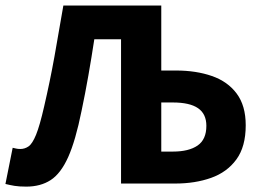

<svg xmlns="http://www.w3.org/2000/svg" viewBox="-30 -672 957 703"><path d="M66.1 11.3Q40.2 11.3 23.1 8.5Q6 5.6 -10.1 1.6L16.4 -130.9Q22.7 -129.5 29.2 -128Q35.7 -126.5 44.4 -126.5Q60.9 -126.5 74.7 -136.1Q88.6 -145.8 102.1 -178.8Q115.6 -211.9 131.5 -281.6Q152.8 -373.1 169.5 -465.6Q186.2 -558.1 202 -651.8H560.5V-413.8H614.6Q688.1 -413.8 745.8 -393.7Q803.6 -373.7 836.6 -329.4Q869.7 -285.1 869.7 -213.4Q869.7 -134.8 835.4 -88.1Q801.2 -41.4 742.8 -20.7Q684.4 0 612 0H413.2V-528.2H315.3Q304.8 -459.3 293.5 -395.1Q282.3 -331 268.6 -266Q246.6 -156.9 219.6 -96.7Q192.5 -36.5 155.4 -12.6Q118.4 11.3 66.1 11.3ZM560.5 -117H603.3Q661.2 -117 693.4 -139.1Q725.6 -161.2 725.6 -211.4Q725.6 -254.8 695.2 -275.8Q664.7 -296.8 602.6 -296.8H560.5Z"/></svg>

Font: Source Sans 3 VF
Style: Regular
Weight: 200
Designer: Paul D. Hunt
Foundry: Adobe
Version: Version 3.046;hotconv 1.0.118;makeotfexe 2.5.65603